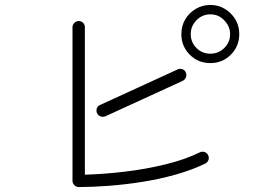

<svg xmlns="http://www.w3.org/2000/svg" viewBox="-20 -804 1040 776"><path d="M298 -48Q288 -48 280.5 -55.5Q273 -63 273 -73V-694Q273 -704 280.5 -711.5Q288 -719 298 -719Q309 -719 316 -711.5Q323 -704 323 -694V-98Q398 -100 483 -110Q568 -120 648 -139.5Q728 -159 787 -188Q797 -193 807 -189.5Q817 -186 821 -177Q826 -167 822.5 -157.5Q819 -148 810 -143Q756 -117 690.5 -98.5Q625 -80 555.5 -69Q486 -58 419.5 -53Q353 -48 298 -48ZM830 -549Q781 -549 747 -583Q713 -617 713 -666Q713 -699 728.5 -725.5Q744 -752 771 -768Q798 -784 830 -784Q878 -784 913 -749Q947 -715 947 -666Q947 -617 913 -583Q879 -549 830 -549ZM830 -587Q863 -587 886.5 -610Q910 -633 910 -666Q910 -698 886 -722Q864 -746 830 -746Q797 -746 774 -722Q751 -699 751 -666Q751 -633 774 -610Q797 -587 830 -587ZM406 -334Q396 -330 386.5 -333.5Q377 -337 372 -347Q368 -357 371.5 -366.5Q375 -376 385 -380L697 -523Q707 -528 717 -524.5Q727 -521 731 -511Q735 -501 731.5 -491.5Q728 -482 718 -477Z"/></svg>

Font: Zen Kurenaido
Style: Regular
Weight: 400
Designer: Yoshimichi Ohira
Foundry: Positype
Version: Version 1.001